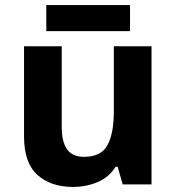

<svg xmlns="http://www.w3.org/2000/svg" viewBox="-20 -729 697 759"><path d="M579 -546V0H465L445 -70H437Q411 -28 365.5 -9Q320 10 269 10Q181 10 128 -37.5Q75 -85 75 -190V-546H224V-227Q224 -169 245 -139Q266 -109 312 -109Q380 -109 405 -155.5Q430 -202 430 -289V-546ZM494 -709V-606H163V-709Z"/></svg>

Font: Noto Sans Adlam
Style: Regular
Weight: 400
Designer: Mark Jamra, Neil Patel
Foundry: JamraPatel LLC
Version: Version 3.001